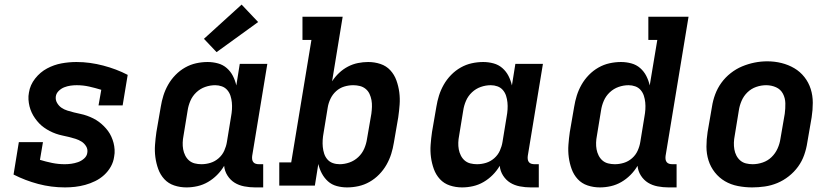

<svg xmlns="http://www.w3.org/2000/svg" viewBox="-20 -808 3640 836"><path d="M263 8Q203 8 146.5 -7Q90 -22 39 -48L62 -189H167L154 -112Q180 -104 207 -98.5Q234 -93 262 -93Q276 -93 290.5 -95Q305 -97 319.5 -102Q334 -107 346 -117.5Q358 -128 360 -142Q363 -158 355 -171Q347 -184 335 -191.5Q323 -199 309 -203.5Q295 -208 280.5 -211.5Q266 -215 251.5 -218Q237 -221 223 -226Q209 -231 196.5 -237.5Q184 -244 172 -252.5Q160 -261 150.5 -271Q141 -281 132.5 -293Q124 -305 118 -318Q112 -331 108.5 -345Q105 -359 104 -374.5Q103 -390 106 -405Q111 -438 133 -466Q155 -494 185 -510Q215 -526 247.5 -532Q280 -538 313 -538Q343 -538 372 -534Q401 -530 429.5 -522.5Q458 -515 484.5 -505Q511 -495 536 -482L514 -349H409L421 -417Q395 -425 368.5 -431Q342 -437 314 -437Q300 -437 286.5 -435Q273 -433 260 -428Q247 -423 236 -412.5Q225 -402 223 -388Q221 -373 228.5 -360Q236 -347 247.5 -339Q259 -331 273.5 -326.5Q288 -322 302 -318.5Q316 -315 330.5 -312Q345 -309 359 -304Q373 -299 386 -292.5Q399 -286 410.5 -277.5Q422 -269 432 -259Q442 -249 450.5 -237.5Q459 -226 465 -212.5Q471 -199 474.5 -185.5Q478 -172 479 -156.5Q480 -141 477 -126Q474 -103 462.5 -82.5Q451 -62 433.5 -46Q416 -30 394.5 -19.5Q373 -9 351 -3Q329 3 307 5.5Q285 8 263 8Z M792 8Q764 8 738.5 -0.5Q713 -9 695.5 -28Q678 -47 669 -72Q660 -97 656.5 -123.5Q653 -150 655 -177.5Q657 -205 661 -233L680 -343Q684 -368 691.5 -392Q699 -416 712 -439Q725 -462 744 -481.5Q763 -501 786 -514Q809 -527 834 -532.5Q859 -538 884 -538Q907 -538 929 -532Q951 -526 967.5 -511.5Q984 -497 994 -477.5Q1004 -458 1009 -436L1024 -530H1144L1078 -129Q1077 -121 1078 -114Q1079 -107 1083 -102Q1087 -97 1093.5 -95Q1100 -93 1108 -93H1126V8H1091Q1067 8 1043.5 3.5Q1020 -1 1001.5 -12.5Q983 -24 970.5 -43.5Q958 -63 956 -86Q943 -64 925 -46Q907 -28 885.5 -15.5Q864 -3 840 2.5Q816 8 792 8ZM857 -93Q877 -93 896.5 -99Q916 -105 932 -119Q948 -133 956.5 -152Q965 -171 968 -190L986 -300Q989 -316 990 -331.5Q991 -347 989.5 -362Q988 -377 983.5 -391Q979 -405 969.5 -416Q960 -427 946 -432Q932 -437 917 -437Q895 -437 873.5 -429.5Q852 -422 835 -406Q818 -390 809 -369Q800 -348 797 -327L779 -217Q776 -202 775.5 -187Q775 -172 777.5 -158Q780 -144 786.5 -131Q793 -118 803.5 -109Q814 -100 828 -96.5Q842 -93 857 -93ZM923 -581 868 -639 1032 -788 1104 -712Z M1491 8Q1468 8 1446 2Q1424 -4 1408 -18.5Q1392 -33 1381.5 -52.5Q1371 -72 1366 -94L1351 0H1196V-101H1248L1336 -634H1297V-735H1472L1426 -454Q1439 -474 1456.5 -490.5Q1474 -507 1495 -518Q1516 -529 1538.5 -533.5Q1561 -538 1583 -538Q1611 -538 1636.5 -529.5Q1662 -521 1679.5 -502Q1697 -483 1706 -458Q1715 -433 1718.5 -406.5Q1722 -380 1720 -352.5Q1718 -325 1714 -297L1695 -187Q1691 -162 1683.5 -138Q1676 -114 1663 -91Q1650 -68 1631 -48.5Q1612 -29 1589 -16Q1566 -3 1541 2.5Q1516 8 1491 8ZM1459 -93Q1480 -93 1501.5 -100.5Q1523 -108 1540 -124Q1557 -140 1566 -161Q1575 -182 1578 -203L1597 -313Q1599 -328 1599.5 -343Q1600 -358 1597.5 -372Q1595 -386 1589 -399Q1583 -412 1572 -421Q1561 -430 1547 -433.5Q1533 -437 1518 -437Q1498 -437 1478.5 -431Q1459 -425 1443.5 -411Q1428 -397 1419 -378Q1410 -359 1407 -340L1389 -230Q1386 -214 1385 -198.5Q1384 -183 1385.5 -168Q1387 -153 1391.5 -139Q1396 -125 1405.5 -114Q1415 -103 1429 -98Q1443 -93 1459 -93Z M1992 8Q1964 8 1938.5 -0.5Q1913 -9 1895.5 -28Q1878 -47 1869 -72Q1860 -97 1856.5 -123.5Q1853 -150 1855 -177.5Q1857 -205 1861 -233L1880 -343Q1884 -368 1891.5 -392Q1899 -416 1912 -439Q1925 -462 1944 -481.5Q1963 -501 1986 -514Q2009 -527 2034 -532.5Q2059 -538 2084 -538Q2107 -538 2129 -532Q2151 -526 2167.5 -511.5Q2184 -497 2194 -477.5Q2204 -458 2209 -436L2224 -530H2344L2278 -129Q2277 -121 2278 -114Q2279 -107 2283 -102Q2287 -97 2293.5 -95Q2300 -93 2308 -93H2326V8H2291Q2267 8 2243.5 3.5Q2220 -1 2201.5 -12.5Q2183 -24 2170.5 -43.5Q2158 -63 2156 -86Q2143 -64 2125 -46Q2107 -28 2085.5 -15.5Q2064 -3 2040 2.5Q2016 8 1992 8ZM2057 -93Q2077 -93 2096.5 -99Q2116 -105 2132 -119Q2148 -133 2156.5 -152Q2165 -171 2168 -190L2186 -300Q2189 -316 2190 -331.5Q2191 -347 2189.5 -362Q2188 -377 2183.5 -391Q2179 -405 2169.5 -416Q2160 -427 2146 -432Q2132 -437 2117 -437Q2095 -437 2073.5 -429.5Q2052 -422 2035 -406Q2018 -390 2009 -369Q2000 -348 1997 -327L1979 -217Q1976 -202 1975.5 -187Q1975 -172 1977.5 -158Q1980 -144 1986.5 -131Q1993 -118 2003.5 -109Q2014 -100 2028 -96.5Q2042 -93 2057 -93Z M2592 8Q2564 8 2538.5 -0.5Q2513 -9 2495.5 -28Q2478 -47 2469 -72Q2460 -97 2456.5 -123.5Q2453 -150 2455 -177.5Q2457 -205 2461 -233L2480 -343Q2484 -368 2491.5 -392Q2499 -416 2512 -439Q2525 -462 2544 -481.5Q2563 -501 2586 -514Q2609 -527 2634 -532.5Q2659 -538 2684 -538Q2707 -538 2729 -532Q2751 -526 2767.5 -511.5Q2784 -497 2794 -477.5Q2804 -458 2809 -436L2842 -634H2803V-735H2978L2878 -129Q2877 -121 2878 -114Q2879 -107 2883 -102Q2887 -97 2893.5 -95Q2900 -93 2908 -93H2926V8H2891Q2867 8 2843.5 3.5Q2820 -1 2801.5 -12.5Q2783 -24 2770.5 -43.5Q2758 -63 2756 -86Q2743 -64 2725 -46Q2707 -28 2685.5 -15.5Q2664 -3 2640 2.5Q2616 8 2592 8ZM2657 -93Q2677 -93 2696.5 -99Q2716 -105 2732 -119Q2748 -133 2756.5 -152Q2765 -171 2768 -190L2786 -300Q2789 -316 2790 -331.5Q2791 -347 2789.5 -362Q2788 -377 2783.5 -391Q2779 -405 2769.5 -416Q2760 -427 2746 -432Q2732 -437 2717 -437Q2695 -437 2673.5 -429.5Q2652 -422 2635 -406Q2618 -390 2609 -369Q2600 -348 2597 -327L2579 -217Q2576 -202 2575.5 -187Q2575 -172 2577.5 -158Q2580 -144 2586.5 -131Q2593 -118 2603.5 -109Q2614 -100 2628 -96.5Q2642 -93 2657 -93Z M3255 8Q3224 8 3193 2Q3162 -4 3136.5 -19Q3111 -34 3092.5 -57.5Q3074 -81 3065 -109.5Q3056 -138 3056 -169.5Q3056 -201 3061 -233L3080 -343Q3084 -370 3094 -397Q3104 -424 3121 -447.5Q3138 -471 3161.5 -489.5Q3185 -508 3211.5 -519Q3238 -530 3265.5 -535.5Q3293 -541 3321 -541Q3353 -541 3383 -533.5Q3413 -526 3438.5 -511Q3464 -496 3482.5 -472.5Q3501 -449 3510 -420.5Q3519 -392 3519 -360.5Q3519 -329 3514 -297L3495 -187Q3491 -160 3481.5 -133Q3472 -106 3455 -82.5Q3438 -59 3414.5 -40.5Q3391 -22 3364.5 -11Q3338 0 3310 4Q3282 8 3255 8ZM3257 -93Q3279 -93 3301 -100.5Q3323 -108 3339.5 -124Q3356 -140 3365.5 -161Q3375 -182 3378 -203L3397 -313Q3400 -336 3399.5 -358.5Q3399 -381 3389 -400Q3379 -419 3359 -428Q3339 -437 3316 -437Q3294 -437 3272.5 -429.5Q3251 -422 3234.5 -406Q3218 -390 3209 -369Q3200 -348 3197 -327L3179 -217Q3176 -202 3175.5 -187Q3175 -172 3177.5 -157.5Q3180 -143 3186.5 -130.5Q3193 -118 3203.5 -109Q3214 -100 3228 -96.5Q3242 -93 3257 -93Z"/></svg>

Font: Iosevka Curly Slab Extended
Style: Bold Italic
Weight: 700
Width: 7
Italic angle: -9°
Monospace: yes
Designer: Belleve Invis
Foundry: Belleve Invis
Version: Version 11.0.0; ttfautohint (v1.8.3)